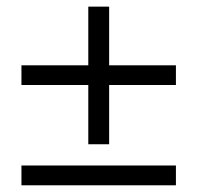

<svg xmlns="http://www.w3.org/2000/svg" viewBox="-20 -553 589 573"><path d="M243.5 -122.5V-299.3H44V-358.1H243.5V-533.2H305.7V-358.1H505V-299.3H305.7V-122.5ZM44 0V-59.1H505V0Z"/></svg>

Font: Nunito Sans 12pt ExtraLight SemiCondensed
Style: Regular
Weight: 200
Width: 4
Version: Version 3.101;gftools[0.9.27]